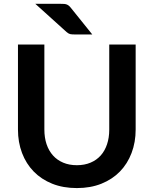

<svg xmlns="http://www.w3.org/2000/svg" viewBox="-20 -950 782 978"><path d="M371.5 -108.5Q410.5 -108.5 441.2 -121.5Q472 -134.5 493 -158Q514 -181.5 525.2 -215Q536.5 -248.5 536.5 -290V-723H671V-290Q671 -225.5 650.2 -170.8Q629.5 -116 590.8 -76.2Q552 -36.5 496.5 -14.2Q441 8 371.5 8Q301.5 8 246 -14.2Q190.5 -36.5 151.8 -76.2Q113 -116 92.2 -170.8Q71.5 -225.5 71.5 -290V-723H206V-290.5Q206 -249 217.2 -215.5Q228.5 -182 249.8 -158.2Q271 -134.5 301.8 -121.5Q332.5 -108.5 371.5 -108.5ZM289.5 -930.5Q299.5 -930.5 306.8 -930Q314 -929.5 319.8 -927.2Q325.5 -925 330.5 -921Q335.5 -917 341 -910L450 -774.5H360.5Q346 -774.5 337.8 -776.2Q329.5 -778 319.5 -786.5L160 -930.5Z"/></svg>

Font: LatoLatin
Style: Bold
Weight: 700
Designer: Lukasz Dziedzic with Adam Twardoch and Botio Nikoltchev
Foundry: tyPoland Lukasz Dziedzic
Version: Version 2.015; 2015-08-06; http://www.latofonts.com/